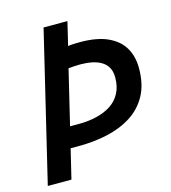

<svg xmlns="http://www.w3.org/2000/svg" viewBox="-105 -778 769 863"><g transform="rotate(-15 280.0 -346.5)"><path d="M11 0 177 -693H288L262 -584Q276 -586 291 -586.5Q306 -587 319 -587Q397 -587 447 -564Q497 -541 520.5 -500.5Q544 -460 544 -406Q544 -331 516 -279.5Q488 -228 438.5 -196.5Q389 -165 325.5 -151Q262 -137 191 -137H154L121 0ZM177 -233H218Q263 -233 302 -242.5Q341 -252 369.5 -271Q398 -290 414 -320.5Q430 -351 430 -392Q430 -420 420 -438.5Q410 -457 391 -468.5Q372 -480 347 -485Q322 -490 293 -490Q278 -490 264.5 -489Q251 -488 238 -487Z"/></g></svg>

Font: Ubuntu Sans Mono Medium
Style: Italic
Weight: 500
Italic angle: -13.5°
Monospace: yes
Designer: Dalton Maag Ltd
Foundry: Dalton Maag Ltd
Version: Version 1.006